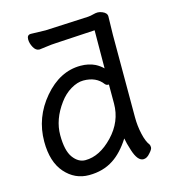

<svg xmlns="http://www.w3.org/2000/svg" viewBox="-108 -793 792 897"><g transform="rotate(-15 287.5 -344.0)"><path d="M411 -367Q409 -367 408 -367Q399 -367 393 -374Q362 -416 300 -416Q271 -416 239 -397Q207 -378 183 -345Q130 -273 130 -197.5Q130 -122 155 -88Q180 -54 214 -54Q283 -54 347 -121Q411 -188 411 -275ZM141 -609H140Q123 -609 112 -629Q101 -649 101 -668Q101 -690 120 -690L191 -688L399 -698Q412 -699 424.5 -702.5Q437 -706 447 -706Q457 -706 469 -701Q491 -692 491 -675L489 -586V-187Q489 -146 498 -106Q507 -66 522 -47Q525 -42 525 -32.5Q525 -23 509 -6Q494 12 477 12Q449 12 431 -44Q419 -81 415 -105Q376 -44 331 -15Q281 18 212.5 18Q144 18 97 -35.5Q50 -89 50 -187Q50 -304 127.5 -395Q205 -486 305 -486Q344 -486 375 -471Q396 -460 411 -445L412 -629L224 -618Q200 -617 176.5 -613.5Q153 -610 141 -609Z"/></g></svg>

Font: Moon Stars Kai
Style: Bold
Weight: 700
Designer: GuiWonder
Version: Version 1.101